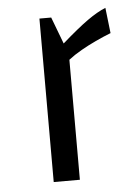

<svg xmlns="http://www.w3.org/2000/svg" viewBox="-43 -550 413 585"><g transform="rotate(-5 163.0 -257.5)"><path d="M134 -500 165 -418Q214 -461 245 -483Q276 -505 301 -515L310 -437Q287 -428 263.5 -417Q240 -406 218 -393.5Q196 -381 178 -367V0H98V-500Z"/></g></svg>

Font: Changa Light
Style: Regular
Weight: 300
Designer: Eduardo Rodriguez Tunni
Foundry: Eduardo Rodriguez Tunni
Version: Version 3.002; ttfautohint (v1.8.2)